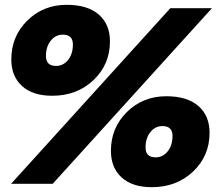

<svg xmlns="http://www.w3.org/2000/svg" viewBox="-20 -764 927 798"><path d="M861 -730 199 0H26L688 -730ZM27 -517Q27 -613 93.5 -678.5Q160 -744 257 -744Q344 -744 390.5 -703.5Q437 -663 437 -592Q437 -496 368.5 -431Q300 -366 197 -366Q116 -366 71.5 -406.5Q27 -447 27 -517ZM171 -531Q171 -490 213 -490Q243 -490 263 -515Q283 -540 283 -579Q283 -620 241 -620Q211 -620 191 -595Q171 -570 171 -531ZM441 -137Q441 -233 507.5 -298.5Q574 -364 671 -364Q758 -364 804.5 -323.5Q851 -283 851 -212Q851 -116 782.5 -51Q714 14 611 14Q530 14 485.5 -26.5Q441 -67 441 -137ZM585 -151Q585 -110 627 -110Q657 -110 677 -135Q697 -160 697 -199Q697 -240 655 -240Q625 -240 605 -215Q585 -190 585 -151Z"/></svg>

Font: Nacelle Black
Style: Italic
Weight: 900
Italic angle: -12°
Designer: Sora Sagano
Foundry: Sora Sagano
Version: Version 1.000;FEAKit 1.0